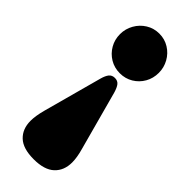

<svg xmlns="http://www.w3.org/2000/svg" viewBox="-252 -619 829 829"><g transform="rotate(45 162.0 -205.0)"><path d="M165.5 178.5Q100 178.5 69.2 149.2Q38.5 120 38.5 70.5Q38.5 56 41.2 38.2Q44 20.5 49.5 -0.5L123 -271Q129.5 -295 139 -306.5Q148.5 -318 165.5 -318Q182.5 -318 191.8 -306.5Q201 -295 208 -271L281.5 0Q287.5 21 290.2 38.5Q293 56 293 70.5Q293 120 261.8 149.2Q230.5 178.5 165.5 178.5ZM166 -589Q199 -589 226 -572.2Q253 -555.5 268.5 -527.5Q284 -499.5 284 -467.5Q284 -434 268.5 -406.8Q253 -379.5 226 -363.2Q199 -347 166 -347Q132.5 -347 105.5 -363.2Q78.5 -379.5 62.8 -406.8Q47 -434 47 -467.5Q47 -499.5 62.8 -527.5Q78.5 -555.5 105.5 -572.2Q132.5 -589 166 -589Z"/></g></svg>

Font: Fraunces Black
Style: Regular
Weight: 900
Version: Version 1.000;[b76b70a41]